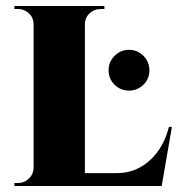

<svg xmlns="http://www.w3.org/2000/svg" viewBox="-20 -620 593 640"><path d="M410 -318Q382 -318 362 -337.5Q342 -357 342 -386Q342 -414 362 -434Q382 -454 410 -454Q438 -454 458 -434Q478 -414 478 -386Q478 -357 458 -337.5Q438 -318 410 -318ZM263 -600V0H92V-600ZM484 -43 517 0H261V-43ZM553 -197 519 0H340L370 -43Q411 -43 445.5 -61.5Q480 -80 505.5 -114.5Q531 -149 543 -197ZM95 -62 97 0H28V-10Q28 -10 33 -10Q38 -10 39 -10Q61 -10 76.5 -25Q92 -40 92 -62ZM260 -538V-600H328V-590Q327 -590 322 -590Q317 -590 317 -590Q294 -590 278.5 -575.5Q263 -561 263 -538ZM95 -538H92Q92 -561 76.5 -575.5Q61 -590 39 -590Q38 -590 33 -590Q28 -590 28 -590V-600H95Z"/></svg>

Font: Cinzel ExtraBold
Style: Regular
Weight: 800
Designer: Natanael Gama
Version: Version 2.000